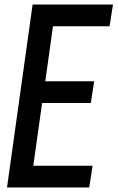

<svg xmlns="http://www.w3.org/2000/svg" viewBox="-20 -798 519 848"><path d="M11 30H374L389 -66H127L166 -343H381L396 -439H180L214 -682H464L479 -778H124Z"/></svg>

Font: Smiley Sans Oblique
Style: Regular
Weight: 400
Italic angle: -8°
Designer: oooooohmygosh, Nagisa Chen, Janine Sui, Heda Shi, Jian Li
Foundry: atelierAnchor
Version: Version 2.0.1